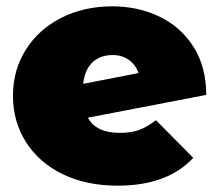

<svg xmlns="http://www.w3.org/2000/svg" viewBox="-20 -577 693 607"><path d="M419.5 -166C403.2 -160 383 -157 359 -157C308.3 -157 274.7 -173 258 -205L632 -277C632 -335.7 618.7 -386.2 592 -428.5C565.3 -470.8 529.3 -502.8 484 -524.5C438.7 -546.2 389 -557 335 -557C275.7 -557 222.2 -545 174.5 -521C126.8 -497 89.3 -463.5 62 -420.5C34.7 -377.5 21 -328.7 21 -274C21 -220 34.7 -171.3 62 -128C89.3 -84.7 128 -50.8 178 -26.5C228 -2.2 286 10 352 10C456.7 10 536.3 -19.3 591 -78L473 -197C453.7 -182.3 435.8 -172 419.5 -166ZM272.5 -380C288.8 -395.3 310 -403 336 -403C356 -403 373.2 -397.8 387.5 -387.5C401.8 -377.2 412 -363.3 418 -346L243 -312C246.3 -342 256.2 -364.7 272.5 -380Z"/></svg>

Font: Montserrat Custom Black
Style: Regular
Weight: 900
Designer: Julieta Ulanovsky
Foundry: Julieta Ulanovsky
Version: Version 7.200